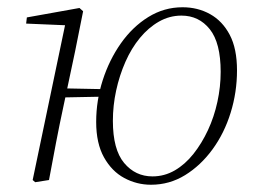

<svg xmlns="http://www.w3.org/2000/svg" viewBox="-20 -496 707 529"><path d="M77 6 70 0 161 -435 170 -426 52 -431 54 -448 199 -474 209 -465 187 -355 155 -204Q144 -153 134.5 -103.5Q125 -54 115 0ZM125 -227 131 -253 284 -250 281 -230ZM396 13Q357 13 322.5 -5.5Q288 -24 266.5 -62.5Q245 -101 245 -160Q245 -219 263 -275Q281 -331 313 -376.5Q345 -422 388.5 -449Q432 -476 483 -476Q525 -476 559 -457Q593 -438 613 -400Q633 -362 633 -302Q633 -242 615.5 -185.5Q598 -129 565.5 -84.5Q533 -40 490 -13.5Q447 13 396 13ZM400 -10Q433 -10 461.5 -26.5Q490 -43 513 -72Q536 -101 553 -137.5Q570 -174 579 -215.5Q588 -257 588 -298Q588 -378 558 -415.5Q528 -453 480 -453Q447 -453 418 -436.5Q389 -420 365.5 -391.5Q342 -363 325.5 -325.5Q309 -288 300 -246.5Q291 -205 291 -163Q291 -84 322 -47Q353 -10 400 -10Z"/></svg>

Font: Source Serif 4 36pt Light
Style: Italic
Weight: 300
Italic angle: -12°
Designer: Frank Grießhammer
Foundry: Adobe Systems Incorporated
Version: Version 4.004;hotconv 1.0.116;makeotfexe 2.5.65601